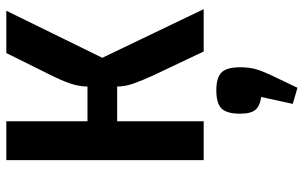

<svg xmlns="http://www.w3.org/2000/svg" viewBox="-197 -468 962 608"><g transform="rotate(-90 284.0 -164.0)"><path d="M559 0H425L350 -158Q333 -195 323.5 -222Q314 -249 314 -274H204V0H81V-625H204V-368H314Q314 -394 323.5 -422Q333 -450 350 -484L420 -625H554L405 -321ZM259 282 281 182Q252 178 240 163.5Q228 149 228 115Q228 73 244.5 56.5Q261 40 302 40Q342 40 358.5 56.5Q375 73 375 115Q375 146 368 168.5Q361 191 343 228L310 297Z"/></g></svg>

Font: Changa Medium
Style: Regular
Weight: 500
Designer: Eduardo Rodriguez Tunni
Foundry: Eduardo Rodriguez Tunni
Version: Version 2.002; ttfautohint (v1.5) -l 8 -r 50 -G 150 -x 14 -H